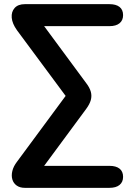

<svg xmlns="http://www.w3.org/2000/svg" viewBox="-20 -725 640 925"><path d="M100 180Q76 180 60.5 169Q45 158 39.5 139.5Q34 121 39.5 98.5Q45 76 62 54L311 -283V-243L62 -579Q39 -611 36.5 -639.5Q34 -668 50.5 -686.5Q67 -705 100 -705H507Q539 -705 556 -691.5Q573 -678 573 -652Q573 -627 556 -613Q539 -599 507 -599H172V-627L395 -325Q412 -303 417.5 -283Q423 -263 417.5 -243Q412 -223 395 -200L172 102V74H507Q539 74 556 87.5Q573 101 573 127Q573 152 556 166Q539 180 507 180Z"/></svg>

Font: Nunito
Style: Bold
Weight: 700
Designer: Vernon Adams
Foundry: Vernon Adams
Version: Version 3.602